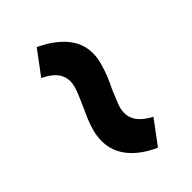

<svg xmlns="http://www.w3.org/2000/svg" viewBox="-3 -590 606 606"><g transform="rotate(45 300.0 -287.5)"><path d="M414 -199Q393 -199 372 -204.5Q351 -210 331 -218.5Q311 -227 292 -236Q276 -243 261 -249.5Q246 -256 233.5 -259.5Q221 -263 210 -263Q188 -263 170.5 -249.5Q153 -236 138 -205L59 -264Q83 -316 118 -346Q153 -376 198 -376Q219 -376 240 -370Q261 -364 281.5 -356Q302 -348 321 -338Q345 -328 365 -320Q385 -312 401 -312Q423 -312 441 -325.5Q459 -339 475 -369L554 -310Q539 -276 517.5 -250.5Q496 -225 470 -212Q444 -199 414 -199Z"/></g></svg>

Font: Nunito Sans 12pt ExtraLight 12pt Black
Style: Italic
Weight: 900
Italic angle: -9°
Version: Version 3.101;gftools[0.9.27]